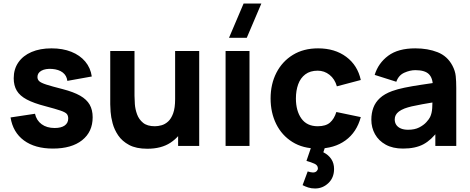

<svg xmlns="http://www.w3.org/2000/svg" viewBox="-20 -830 2675 1092"><path d="M281 15Q179 15 116.2 -31.2Q53.5 -77.5 40 -162L179 -183Q187.5 -145 216.8 -123.5Q246 -102 291 -102Q328 -102 348 -116.2Q368 -130.5 368 -156Q368 -172 360 -181.8Q352 -191.5 324.2 -201Q296.5 -210.5 238 -226Q172 -243 132.5 -264Q93 -285 75.5 -314.2Q58 -343.5 58 -385Q58 -437 84.5 -475.2Q111 -513.5 159.2 -534.2Q207.5 -555 273 -555Q336.5 -555 385.5 -535.5Q434.5 -516 464.8 -480Q495 -444 502 -395L363 -370Q359.5 -400 337 -417.5Q314.5 -435 276 -438Q238.5 -440.5 215.8 -428Q193 -415.5 193 -392Q193 -378 202.8 -368.5Q212.5 -359 243.2 -349Q274 -339 337 -323Q398.5 -307 435.8 -285.8Q473 -264.5 490 -234.8Q507 -205 507 -163Q507 -80 447 -32.5Q387 15 281 15Z M818 16Q754.5 16 714.5 -5.5Q674.5 -27 652.2 -60Q630 -93 620.5 -128.8Q611 -164.5 609 -194Q607 -223.5 607 -237V-540H745V-285Q745 -266.5 747 -237.8Q749 -209 759.5 -180Q770 -151 793.8 -131.5Q817.5 -112 861 -112Q878.5 -112 898.5 -117.5Q918.5 -123 936 -138.8Q953.5 -154.5 964.8 -185.2Q976 -216 976 -266L1054 -229Q1054 -165 1028 -109Q1002 -53 949.8 -18.5Q897.5 16 818 16ZM993 0V-179H976V-540H1113V0Z M1383.5 -615H1282.5L1365.5 -810H1466.5ZM1263 0V-540H1399V0Z M1772 242Q1751 242 1733.5 236.5Q1716 231 1701 223L1730 145Q1749.5 151 1760 151Q1773.5 151 1780.8 143.5Q1788 136 1788 128Q1788 110 1768.8 101.2Q1749.5 92.5 1723 85L1758 -17L1837 -18L1819 36Q1848.5 51 1864.2 74.8Q1880 98.5 1880 131Q1880 180.5 1847.8 211.2Q1815.5 242 1772 242ZM1787 15Q1703 15 1643 -22.5Q1583 -60 1551 -124.5Q1519 -189 1519 -270Q1519 -352 1552.2 -416.5Q1585.5 -481 1646 -518Q1706.5 -555 1789 -555Q1884.5 -555 1949.2 -506.8Q2014 -458.5 2032 -375L1896 -339Q1884 -381 1854.2 -404.5Q1824.5 -428 1787 -428Q1744 -428 1716.5 -407.2Q1689 -386.5 1676 -350.8Q1663 -315 1663 -270Q1663 -199.5 1694.2 -155.8Q1725.5 -112 1787 -112Q1833 -112 1857 -133Q1881 -154 1893 -193L2032 -164Q2009 -78 1945 -31.5Q1881 15 1787 15Z M2272 15Q2214 15 2173.8 -7.2Q2133.5 -29.5 2112.8 -66.8Q2092 -104 2092 -149Q2092 -186.5 2103.5 -217.5Q2115 -248.5 2140.8 -272.2Q2166.5 -296 2210 -312Q2240 -323 2281.5 -331.5Q2323 -340 2375.5 -347.8Q2428 -355.5 2491 -365L2442 -338Q2442 -386 2419 -408.5Q2396 -431 2342 -431Q2312 -431 2279.5 -416.5Q2247 -402 2234 -365L2111 -404Q2131.5 -471 2188 -513Q2244.5 -555 2342 -555Q2413.5 -555 2469 -533Q2524.5 -511 2553 -457Q2569 -427 2572 -397Q2575 -367 2575 -330V0H2456V-111L2473 -88Q2433.5 -33.5 2387.8 -9.2Q2342 15 2272 15ZM2301 -92Q2338.5 -92 2364.2 -105.2Q2390 -118.5 2405.2 -135.5Q2420.5 -152.5 2426 -164Q2436.5 -186 2438.2 -215.2Q2440 -244.5 2440 -264L2480 -254Q2419.5 -244 2382 -237.2Q2344.5 -230.5 2321.5 -225Q2298.5 -219.5 2281 -213Q2261 -205 2248.8 -195.8Q2236.5 -186.5 2230.8 -175.5Q2225 -164.5 2225 -151Q2225 -132.5 2234.2 -119.2Q2243.5 -106 2260.5 -99Q2277.5 -92 2301 -92Z"/></svg>

Font: Manrope ExtraLight ExtraBold
Style: Regular
Weight: 800
Version: Version 4.504